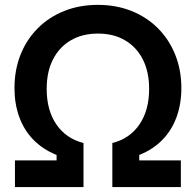

<svg xmlns="http://www.w3.org/2000/svg" viewBox="-20 -757 792 777"><path d="M40.5 0V-107.9H209V-129.9Q153.3 -152.3 115.2 -191.4Q77.1 -230.5 57.9 -283.7Q38.6 -336.9 38.6 -400.4Q38.6 -474.1 63.2 -535.9Q87.9 -597.7 133.1 -642.8Q178.2 -688 240 -712.6Q301.8 -737.3 376 -737.3Q450.2 -737.3 512 -712.6Q573.7 -688 618.9 -642.8Q664.1 -597.7 689 -535.9Q713.9 -474.1 713.9 -400.9Q713.9 -336.4 694.6 -283.4Q675.3 -230.5 637.5 -191.4Q599.6 -152.3 543.5 -129.9V-107.9H711.9V0H434.6V-178.2Q504.9 -195.8 544.2 -253.2Q583.5 -310.5 583.5 -397Q583.5 -466.8 557.9 -516.8Q532.2 -566.9 485.8 -594Q439.5 -621.1 377 -621.1Q313.5 -621.1 266.8 -594Q220.2 -566.9 194.6 -516.8Q168.9 -466.8 168.9 -397Q168.9 -311 208 -253.7Q247.1 -196.3 317.9 -178.2V0Z"/></svg>

Font: Inter 28pt SemiBold
Style: Regular
Weight: 600
Designer: Rasmus Andersson
Foundry: rsms
Version: Version 4.001;git-66647c0bb